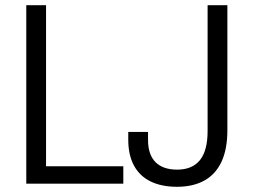

<svg xmlns="http://www.w3.org/2000/svg" viewBox="-20 -706 972 738"><path d="M81 0V-686H157V-67H454V0ZM661 12Q601 12 559 -8.5Q517 -29 495 -69.5Q473 -110 473 -169V-199H549V-168Q549 -112 577.5 -83Q606 -54 661 -54Q719 -54 748.5 -90.5Q778 -127 778 -203V-686H854V-206Q854 -132 831 -83.5Q808 -35 764.5 -11.5Q721 12 661 12Z"/></svg>

Font: Archivo SemiCondensed Light
Style: Regular
Weight: 300
Width: 4
Designer: Hector Gatti
Foundry: Omnibus-Type
Version: Version 2.001